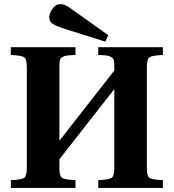

<svg xmlns="http://www.w3.org/2000/svg" viewBox="-20 -924 854 944"><path d="M33.2 0V-38.1Q86.4 -40.5 99.1 -49.8Q111.8 -59.1 111.8 -97.2V-595.2Q111.8 -633.3 99.1 -642.3Q86.4 -651.4 33.2 -653.8V-691.9H351.1V-653.8Q322.3 -652.8 308.6 -650.9Q294.9 -648.9 285.4 -642.3Q275.9 -635.7 273.9 -625.7Q272 -615.7 272 -595.2V-231.9L542 -577.1V-595.2Q542 -615.7 540 -625.7Q538.1 -635.7 528.6 -642.3Q519 -648.9 505.4 -650.9Q491.7 -652.8 462.9 -653.8V-691.9H780.8V-653.8Q727.5 -651.4 714.8 -642.3Q702.1 -633.3 702.1 -595.2V-97.2Q702.1 -59.1 714.8 -49.8Q727.5 -40.5 780.8 -38.1V0H462.9V-38.1Q516.1 -40.5 529.1 -49.8Q542 -59.1 542 -97.2V-485.8L272 -141.1V-97.2Q272 -59.1 284.9 -49.8Q297.9 -40.5 351.1 -38.1V0ZM222.2 -839.8Q222.2 -857.9 238 -880.9Q253.9 -903.8 275.9 -903.8Q289.6 -903.8 303.2 -897.5Q316.9 -891.1 339.8 -874L512.2 -751L498 -719.2L294.9 -783.2Q252.9 -796.9 237.5 -808.1Q222.2 -819.3 222.2 -839.8Z"/></svg>

Font: Linguistics Pro
Style: Bold
Weight: 700
Designer: Stefan Peev, Context Ltd
Foundry: Stefan Peev, Context Ltd
Version: Version 001.000